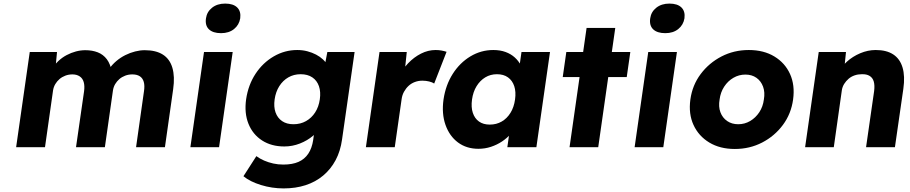

<svg xmlns="http://www.w3.org/2000/svg" viewBox="-20 -821 5075 1071"><path d="M70 0 146 -531H298L289 -435L268 -434Q284 -460 305 -480Q326 -500 351.5 -513.5Q377 -527 403.5 -534Q430 -541 456 -541Q495 -541 525.5 -529Q556 -517 576 -490.5Q596 -464 604 -419L579 -421L589 -437Q606 -461 629 -480.5Q652 -500 679 -513.5Q706 -527 734 -534Q762 -541 787 -541Q850 -541 888.5 -516.5Q927 -492 941.5 -443Q956 -394 946 -324L900 0H739L783 -311Q788 -343 782 -364Q776 -385 760 -395.5Q744 -406 718 -406Q697 -406 678.5 -399Q660 -392 646 -380Q632 -368 622.5 -352Q613 -336 610 -316L565 0H404L449 -312Q453 -342 447 -363Q441 -384 424.5 -395Q408 -406 384 -406Q363 -406 344.5 -399Q326 -392 312 -380Q298 -368 288.5 -352Q279 -336 276 -317L231 0Z M1042 0 1118 -531H1278L1202 0ZM1213 -636Q1168 -636 1145.5 -657.5Q1123 -679 1129 -719Q1134 -755 1163 -778Q1192 -801 1236 -801Q1281 -801 1303 -779.5Q1325 -758 1320 -719Q1314 -682 1285.5 -659Q1257 -636 1213 -636Z M1562 230Q1497 230 1435.5 211Q1374 192 1338 162L1410 50Q1429 64 1453 74.5Q1477 85 1504 91Q1531 97 1560 97Q1611 97 1645 82Q1679 67 1699.5 36.5Q1720 6 1727 -40L1739 -129L1770 -124Q1758 -91 1726.5 -64Q1695 -37 1653 -20.5Q1611 -4 1566 -4Q1494 -4 1442 -37.5Q1390 -71 1366 -130.5Q1342 -190 1353 -268Q1365 -348 1405.5 -409.5Q1446 -471 1507 -506.5Q1568 -542 1638 -542Q1668 -542 1694.5 -535Q1721 -528 1743 -516.5Q1765 -505 1781.5 -489.5Q1798 -474 1807 -456Q1816 -438 1817 -419L1783 -411L1806 -531H1958L1888 -43Q1879 22 1852 72.5Q1825 123 1782.5 158.5Q1740 194 1684.5 212Q1629 230 1562 230ZM1617 -128Q1656 -128 1687 -145.5Q1718 -163 1738 -194Q1758 -225 1764 -267Q1770 -309 1759 -340.5Q1748 -372 1722 -389.5Q1696 -407 1657 -407Q1619 -407 1588.5 -389.5Q1558 -372 1538 -340.5Q1518 -309 1512 -267Q1506 -225 1517 -194Q1528 -163 1553.5 -145.5Q1579 -128 1617 -128Z M2021 0 2097 -531H2249L2231 -358L2206 -391Q2224 -434 2256.5 -468Q2289 -502 2328.5 -522Q2368 -542 2410 -542Q2428 -542 2443.5 -539Q2459 -536 2471 -532L2402 -355Q2392 -362 2374 -366.5Q2356 -371 2336 -371Q2314 -371 2294 -363.5Q2274 -356 2259 -342Q2244 -328 2233.5 -309Q2223 -290 2220 -266L2182 0Z M2649 9Q2582 9 2534.5 -26.5Q2487 -62 2465 -124.5Q2443 -187 2454 -266Q2466 -347 2505.5 -409Q2545 -471 2604 -506.5Q2663 -542 2732 -542Q2770 -542 2800 -531Q2830 -520 2851.5 -500.5Q2873 -481 2886 -455.5Q2899 -430 2903 -401L2871 -405L2889 -531H3048L2972 0H2810L2828 -128L2864 -129Q2852 -101 2830.5 -76Q2809 -51 2780.5 -32Q2752 -13 2718.5 -2Q2685 9 2649 9ZM2712 -126Q2749 -126 2778.5 -143Q2808 -160 2827.5 -191.5Q2847 -223 2853 -266Q2859 -309 2848.5 -340.5Q2838 -372 2813.5 -389.5Q2789 -407 2752 -407Q2716 -407 2687 -389.5Q2658 -372 2638.5 -340.5Q2619 -309 2613 -266Q2607 -223 2617.5 -191.5Q2628 -160 2652 -143Q2676 -126 2712 -126Z M3157 0 3252 -665H3412L3317 0ZM3119 -391 3139 -531H3496L3476 -391Z M3520 0 3596 -531H3756L3680 0ZM3691 -636Q3646 -636 3623.5 -657.5Q3601 -679 3607 -719Q3612 -755 3641 -778Q3670 -801 3714 -801Q3759 -801 3781 -779.5Q3803 -758 3798 -719Q3792 -682 3763.5 -659Q3735 -636 3691 -636Z M4079 10Q3996 10 3936.5 -26Q3877 -62 3848.5 -124Q3820 -186 3831 -266Q3842 -346 3888.5 -408Q3935 -470 4004.5 -506Q4074 -542 4157 -542Q4240 -542 4299.5 -506Q4359 -470 4387 -408Q4415 -346 4404 -266Q4393 -186 4347 -124Q4301 -62 4231.5 -26Q4162 10 4079 10ZM4098 -128Q4134 -128 4164.5 -146Q4195 -164 4215.5 -195Q4236 -226 4241 -266Q4248 -306 4236.5 -337.5Q4225 -369 4199.5 -387Q4174 -405 4138 -405Q4102 -405 4071 -387Q4040 -369 4019.5 -337.5Q3999 -306 3994 -266Q3987 -226 3998.5 -195Q4010 -164 4036 -146Q4062 -128 4098 -128Z M4471 0 4547 -531H4699L4688 -423L4655 -411Q4671 -447 4703.5 -476.5Q4736 -506 4778.5 -524Q4821 -542 4865 -542Q4925 -542 4962.5 -517.5Q5000 -493 5014.5 -444.5Q5029 -396 5019 -326L4972 0H4811L4856 -313Q4860 -345 4854 -366Q4848 -387 4831 -397.5Q4814 -408 4787 -407Q4766 -407 4747 -400.5Q4728 -394 4713.5 -381.5Q4699 -369 4689 -353Q4679 -337 4676 -318L4631 0H4552Q4524 0 4504 0Q4484 0 4471 0Z"/></svg>

Font: Lexend
Style: Bold Italic
Weight: 700
Italic angle: -8.13011°
Designer: Bonnie Shaver-Troup, Thomas Jockin
Foundry: Lexend
Version: Version 1.007